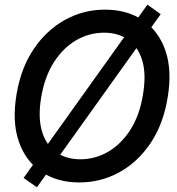

<svg xmlns="http://www.w3.org/2000/svg" viewBox="-20 -778 767 830"><path d="M139.6 31.7 82 -8.8 617.2 -757.8 674.8 -716.8ZM322.8 10.7Q227.1 10.7 158.9 -35.2Q90.8 -81.1 61.3 -166.3Q31.7 -251.5 51.3 -369.1Q70.3 -484.4 126 -566.4Q181.6 -648.4 261.5 -692.4Q341.3 -736.3 434.1 -736.3Q529.8 -736.3 597.7 -690.4Q665.5 -644.5 695.1 -559.3Q724.6 -474.1 704.6 -355.5Q686 -241.2 630.6 -158.9Q575.2 -76.7 495.4 -33Q415.5 10.7 322.8 10.7ZM327.1 -89.4Q391.1 -89.4 447.3 -121.8Q503.4 -154.3 543.5 -216.8Q583.5 -279.3 598.1 -369.1Q612.8 -457 595 -516.4Q577.1 -575.7 534.2 -606.2Q491.2 -636.7 429.7 -636.7Q365.7 -636.7 309.3 -604Q252.9 -571.3 212.9 -508.8Q172.9 -446.3 157.7 -355.5Q143.6 -269 161.6 -209.7Q179.7 -150.4 222.9 -119.9Q266.1 -89.4 327.1 -89.4Z"/></svg>

Font: Inter Tight Medium
Style: Italic
Weight: 500
Italic angle: -9.39999°
Designer: Rasmus Andersson
Foundry: rsms
Version: Version 3.004